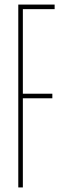

<svg xmlns="http://www.w3.org/2000/svg" viewBox="-20 -820 279 840"><path d="M60 0V-800H219V-780H80V-410H209V-390H80V0Z"/></svg>

Font: Big Shoulders Thin
Style: Regular
Weight: 100
Designer: Patric King
Foundry: XO Type Co
Version: Version 2.002